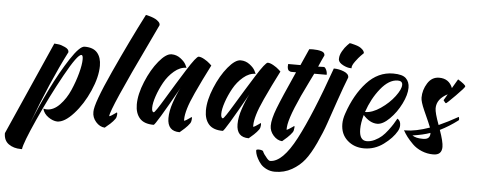

<svg xmlns="http://www.w3.org/2000/svg" viewBox="-241 -805 2929 1168"><g transform="rotate(5 1224.0 -221.0)"><path d="M66 -440Q76 -439 91.5 -437.5Q107 -436 132 -424.5Q157 -413 156 -395Q60 -208 -41 62Q3 -48 57 -158Q111 -268 166.5 -352.5Q222 -437 251 -437Q252 -437 253 -437Q305 -437 329.5 -408Q354 -379 354 -329Q354 -261 316.5 -175.5Q279 -90 224 -29.5Q169 31 124 31Q98 30 70 10.5Q42 -9 34 -40Q45 -37 56 -37Q97 -37 134 -75.5Q171 -114 194.5 -168Q218 -222 232 -274.5Q246 -327 246 -359Q246 -386 236 -385Q213 -386 138 -250.5Q63 -115 -3.5 32.5Q-70 180 -74 217Q-77 217 -81 217Q-125 217 -155.5 195.5Q-186 174 -186 129Z M606 -662Q610 -661 616 -660Q622 -659 637.5 -654Q653 -649 664.5 -643Q676 -637 685.5 -627.5Q695 -618 694 -607Q682 -581 642 -497Q437 -70 437 -29Q437 -29 438 -29Q445 -29 482 -56Q487 -51 482 -28Q480 -18 463.5 0Q447 18 431 30L416 43Q385 41 361.5 14Q338 -13 339 -47Q338 -97 430.5 -299Q523 -501 606 -662Z M783 -437Q813 -437 837.5 -418.5Q862 -400 871 -382L880 -363Q880 -363 879 -363Q841 -363 805 -332.5Q769 -302 745.5 -259.5Q722 -217 707.5 -174Q693 -131 693 -103Q693 -77 705 -76Q713 -77 767 -167Q821 -257 877.5 -347Q934 -437 948 -437Q962 -437 982.5 -425.5Q1003 -414 1016 -402L1029 -390Q997 -326 984 -300Q971 -274 943.5 -214.5Q916 -155 904.5 -115.5Q893 -76 893 -51Q893 -46 893 -42Q893 -41 894 -41Q897 -41 908 -47.5Q919 -54 928 -61L937 -68Q942 -63 937 -40Q935 -30 918.5 -12Q902 6 887 18L872 31Q797 31 797 -49Q797 -92 815 -144.5Q833 -197 854 -237Q721 0 711 0Q652 0 625 -31Q598 -62 598 -115Q598 -177 630 -254.5Q662 -332 705.5 -384.5Q749 -437 782 -437Q783 -437 783 -437Z M1205 -437Q1235 -437 1259.5 -418.5Q1284 -400 1293 -382L1302 -363Q1302 -363 1301 -363Q1263 -363 1227 -332.5Q1191 -302 1167.5 -259.5Q1144 -217 1129.5 -174Q1115 -131 1115 -103Q1115 -77 1127 -76Q1135 -77 1189 -167Q1243 -257 1299.5 -347Q1356 -437 1370 -437Q1384 -437 1404.5 -425.5Q1425 -414 1438 -402L1451 -390Q1419 -326 1406 -300Q1393 -274 1365.5 -214.5Q1338 -155 1326.5 -115.5Q1315 -76 1315 -51Q1315 -46 1315 -42Q1315 -41 1316 -41Q1319 -41 1330 -47.5Q1341 -54 1350 -61L1359 -68Q1364 -63 1359 -40Q1357 -30 1340.5 -12Q1324 6 1309 18L1294 31Q1219 31 1219 -49Q1219 -92 1237 -144.5Q1255 -197 1276 -237Q1143 0 1133 0Q1074 0 1047 -31Q1020 -62 1020 -115Q1020 -177 1052 -254.5Q1084 -332 1127.5 -384.5Q1171 -437 1204 -437Q1205 -437 1205 -437Z M1636 -542Q1666 -542 1688 -535.5Q1710 -529 1709 -511Q1702 -497 1692 -474.5Q1682 -452 1677 -440L1711 -441Q1711 -441 1712 -441Q1719 -441 1726.5 -426Q1734 -411 1733 -395H1657Q1650 -379 1631 -342Q1536 -151 1522 -74Q1519 -56 1519 -41Q1519 -41 1520 -41Q1523 -41 1534 -47.5Q1545 -54 1554.5 -61Q1564 -68 1564 -68Q1568 -63 1563 -40Q1561 -30 1544.5 -12Q1528 6 1513 18L1498 31Q1468 29 1444.5 2.5Q1421 -24 1421 -57Q1421 -97 1447 -164.5Q1473 -232 1546 -394Q1542 -394 1533.5 -394Q1525 -394 1518 -394L1511 -395Q1501 -398 1497 -406Q1493 -414 1493 -425Q1493 -429 1494 -440H1569Q1593 -496 1614 -541Q1623 -542 1636 -542Z M1773 -437Q1805 -437 1835.5 -424.5Q1866 -412 1865 -390Q1842 -332 1812 -245Q1782 -158 1762.5 -101Q1743 -44 1712 22.5Q1681 89 1650.5 128Q1620 167 1573.5 193.5Q1527 220 1470 220Q1443 220 1420 209Q1397 198 1384 183Q1371 168 1361.5 150Q1352 132 1349 119.5Q1346 107 1346 100Q1346 94 1362 94Q1372 94 1381 97Q1390 100 1389 105Q1392 111 1397.5 119.5Q1403 128 1415.5 142.5Q1428 157 1436 157Q1437 157 1437 157Q1512 155 1591.5 3.5Q1671 -148 1773 -437ZM1856 -599Q1860 -599 1866 -597.5Q1872 -596 1887.5 -592Q1903 -588 1914.5 -582.5Q1926 -577 1936 -567Q1946 -557 1947 -546Q1940 -539 1928.5 -527.5Q1917 -516 1898.5 -491Q1880 -466 1880 -452Q1880 -450 1881 -448Q1878 -448 1875 -448Q1854 -448 1828 -461.5Q1802 -475 1799 -493Q1799 -496 1799 -500Q1799 -521 1813 -545.5Q1827 -570 1842 -585Z M1979 -171Q1965 -122 1965 -84Q1965 -14 2011 -14Q2035 -14 2059.5 -26Q2084 -38 2101.5 -53.5Q2119 -69 2137.5 -93.5Q2156 -118 2164.5 -132Q2173 -146 2185 -167Q2205 -156 2205 -128Q2205 -110 2195 -92Q2170 -48 2116.5 -8.5Q2063 31 1998 31Q1937 31 1895.5 -6.5Q1854 -44 1854 -106Q1854 -136 1866 -170Q1906 -288 1975 -363Q2044 -438 2136 -438Q2193 -438 2214.5 -416.5Q2236 -395 2236 -360Q2236 -317 2208.5 -261.5Q2181 -206 2140 -165.5Q2099 -125 2065 -125Q2020 -125 1979 -171ZM1985 -190Q1986 -190 1987 -190Q2029 -190 2079.5 -224.5Q2130 -259 2163 -303Q2196 -347 2196 -374Q2196 -398 2167 -398Q2167 -398 2166 -398Q2113 -397 2063 -335Q2013 -273 1985 -190Z M2393 -98Q2348 -82 2285 -73Q2307 -58 2347 -58Q2350 -58 2354 -58Q2395 -59 2393 -98ZM2417 -437Q2477 -437 2499 -381L2532 -437Q2579 -408 2579 -398Q2579 -391 2527 -338.5Q2475 -286 2471 -286Q2469 -286 2465 -290Q2461 -294 2458 -299L2455 -303L2477 -341Q2411 -307 2411 -250Q2411 -222 2438 -150Q2494 -175 2556 -210Q2557 -209 2557.5 -206.5Q2558 -204 2559 -198Q2560 -192 2557 -189Q2503 -148 2448 -121Q2473 -51 2473 -19Q2473 5 2460.5 18Q2448 31 2420 31Q2383 31 2349.5 17Q2316 3 2293 -20Q2270 -43 2256 -61.5Q2242 -80 2231 -100Q2236 -100 2241 -100Q2302 -100 2387 -130Q2382 -145 2343 -231Q2320 -283 2320 -307Q2320 -354 2346 -395.5Q2372 -437 2417 -437Z"/></g></svg>

Font: Vervelle
Style: Script
Weight: 400
Monospace: yes
Designer: Nur Solikh
Foundry: Astageni Type
Version: Version 1.0